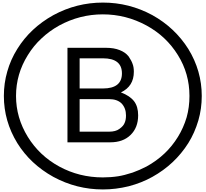

<svg xmlns="http://www.w3.org/2000/svg" viewBox="-20 -1097 1585 1480"><path d="M1044.9 -208Q1044.9 -113.3 986.3 -56.6Q928.7 0 830.1 0H500V-728.5H796.9Q858.4 -728.5 902.3 -710.9Q945.3 -694.3 970.7 -663.1Q994.1 -628.9 1002 -604.5Q1011.7 -580.1 1011.7 -543.9Q1011.7 -431.6 912.1 -384.8Q981.4 -358.4 1013.7 -316.4Q1044.9 -275.4 1044.9 -208ZM773.4 -647.5H593.8V-415H773.4Q919.9 -415 919.9 -531.2Q919.9 -647.5 773.4 -647.5ZM820.3 -82Q872.1 -82 900.4 -103.5Q932.6 -126 941.4 -151.4Q951.2 -173.8 951.2 -207Q951.2 -262.7 918 -298.8Q883.8 -333 820.3 -333H593.8V-82ZM103.5 -357.4Q103.5 -189.5 194.3 -42Q284.2 103.5 436.5 186.5Q590.8 270.5 772.5 270.5Q834 270.5 890.6 261.7Q935.5 254.9 1002 233.4Q1054.7 214.8 1109.4 186.5Q1263.7 101.6 1351.6 -42Q1394.5 -111.3 1418.9 -193.4Q1440.4 -270.5 1440.4 -357.4Q1440.4 -529.3 1351.6 -671.9Q1261.7 -817.4 1109.4 -900.4Q951.2 -986.3 772.5 -986.3Q594.7 -986.3 436.5 -900.4Q359.4 -857.4 299.8 -800.8Q239.3 -745.1 194.3 -671.9Q103.5 -526.4 103.5 -357.4ZM9.8 -357.4Q9.8 -455.1 36.1 -545.9Q61.5 -636.7 113.3 -719.7Q213.9 -881.8 391.6 -980.5Q570.3 -1077.1 773.4 -1077.1Q975.6 -1077.1 1154.3 -980.5Q1328.1 -883.8 1431.6 -719.7Q1535.2 -550.8 1535.2 -357.4Q1535.2 -258.8 1508.8 -168Q1480.5 -72.3 1431.6 5.9Q1328.1 169.9 1154.3 266.6Q1072.3 312.5 971.7 338.9Q872.1 363.3 773.4 363.3Q570.3 363.3 391.6 266.6Q213.9 168 113.3 5.9Q9.8 -163.1 9.8 -357.4Z"/></svg>

Font: Circled
Style: Regular
Weight: 400
Version: Version 002.000